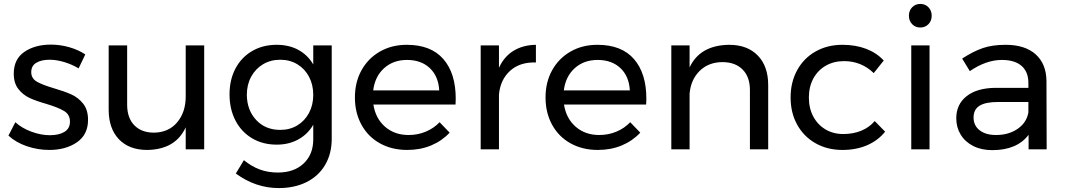

<svg xmlns="http://www.w3.org/2000/svg" viewBox="-20 -760 5421 977"><path d="M232 -456Q190 -456 164.5 -440.5Q139 -425 139 -393Q139 -361 167.5 -344.5Q196 -328 254 -311Q309 -295 344 -279Q379 -263 403.5 -232Q428 -201 428 -150Q428 -75 371.5 -36Q315 3 231 3Q172 3 116.5 -16Q61 -35 23 -70L58 -138Q91 -108 139.5 -90Q188 -72 234 -72Q280 -72 308 -89Q336 -106 336 -141Q336 -177 306.5 -195Q277 -213 217 -231Q164 -246 130.5 -261.5Q97 -277 73.5 -307Q50 -337 50 -385Q50 -459 104 -496Q158 -533 239 -533Q287 -533 333.5 -519.5Q380 -506 414 -483L380 -412Q347 -432 307.5 -444Q268 -456 232 -456Z M1019 -529V0H925V-112Q873 1 729 3Q637 3 585 -51.5Q533 -106 533 -202V-529H627V-227Q627 -160 663.5 -122.5Q700 -85 764 -85Q838 -86 881.5 -137.5Q925 -189 925 -269V-529Z M1668 -529V-54Q1668 22 1634.5 79Q1601 136 1540 166.5Q1479 197 1398 197Q1281 197 1180 123L1221 55Q1260 87 1302 102.5Q1344 118 1394 118Q1476 118 1525 72Q1574 26 1574 -51V-125Q1546 -77 1498 -50.5Q1450 -24 1388 -24Q1317 -24 1262.5 -56.5Q1208 -89 1178 -147Q1148 -205 1148 -280Q1148 -354 1178 -411Q1208 -468 1262.5 -500Q1317 -532 1388 -532Q1451 -532 1498.5 -506Q1546 -480 1574 -432V-529ZM1574 -277Q1574 -329 1552.5 -369.5Q1531 -410 1493 -433Q1455 -456 1406 -456Q1357 -456 1318.5 -433Q1280 -410 1258 -369.5Q1236 -329 1236 -277Q1237 -199 1284 -149Q1331 -99 1406 -99Q1455 -99 1493 -122Q1531 -145 1552.5 -185.5Q1574 -226 1574 -277Z M2299 -258Q2299 -238 2298 -228H1880Q1891 -157 1939.5 -115Q1988 -73 2059 -73Q2106 -73 2146.5 -90Q2187 -107 2217 -138L2268 -85Q2229 -43 2174 -20Q2119 3 2052 3Q1974 3 1913.5 -30.5Q1853 -64 1819.5 -125Q1786 -186 1786 -264Q1786 -342 1819.5 -402.5Q1853 -463 1913 -497.5Q1973 -532 2050 -532Q2173 -532 2236 -459.5Q2299 -387 2299 -258ZM2215 -300Q2211 -372 2167 -413.5Q2123 -455 2051 -455Q1981 -455 1934.5 -413Q1888 -371 1879 -300Z M2707 -532V-442Q2626 -445 2576 -400Q2526 -355 2519 -279V0H2426V-529H2519V-415Q2545 -472 2593 -501.5Q2641 -531 2707 -532Z M3269 -258Q3269 -238 3268 -228H2850Q2861 -157 2909.5 -115Q2958 -73 3029 -73Q3076 -73 3116.5 -90Q3157 -107 3187 -138L3238 -85Q3199 -43 3144 -20Q3089 3 3022 3Q2944 3 2883.5 -30.5Q2823 -64 2789.5 -125Q2756 -186 2756 -264Q2756 -342 2789.5 -402.5Q2823 -463 2883 -497.5Q2943 -532 3020 -532Q3143 -532 3206 -459.5Q3269 -387 3269 -258ZM3185 -300Q3181 -372 3137 -413.5Q3093 -455 3021 -455Q2951 -455 2904.5 -413Q2858 -371 2849 -300Z M3889 -327V0H3796V-302Q3796 -369 3758.5 -406.5Q3721 -444 3655 -444Q3584 -443 3539.5 -398.5Q3495 -354 3489 -283V0H3396V-529H3489V-417Q3542 -530 3690 -532Q3783 -532 3836 -477.5Q3889 -423 3889 -327Z M4275 -449Q4223 -449 4182.5 -426Q4142 -403 4119 -361Q4096 -319 4096 -264Q4096 -209 4118.5 -167Q4141 -125 4180.5 -101.5Q4220 -78 4271 -78Q4322 -78 4363 -95Q4404 -112 4431 -144L4484 -90Q4448 -45 4392.5 -21Q4337 3 4267 3Q4190 3 4130 -31Q4070 -65 4036.5 -125.5Q4003 -186 4003 -264Q4003 -342 4036.5 -403Q4070 -464 4130 -498Q4190 -532 4267 -532Q4334 -532 4387.5 -511.5Q4441 -491 4477 -452L4426 -388Q4363 -449 4275 -449Z M4617 -529H4710V0H4617ZM4721 -680Q4721 -654 4704.5 -637Q4688 -620 4663 -620Q4638 -620 4621.5 -637Q4605 -654 4605 -680Q4605 -706 4621.5 -723Q4638 -740 4663 -740Q4688 -740 4704.5 -723Q4721 -706 4721 -680Z M5214 0V-74Q5155 4 5029 4Q4974 4 4932.5 -17Q4891 -38 4868.5 -75Q4846 -112 4846 -158Q4846 -229 4898.5 -270.5Q4951 -312 5045 -313H5213V-338Q5213 -394 5178.5 -424.5Q5144 -455 5078 -455Q4998 -455 4915 -398L4876 -462Q4933 -499 4981.5 -515.5Q5030 -532 5097 -532Q5196 -532 5250 -483.5Q5304 -435 5305 -348L5306 0ZM5213 -188V-241H5058Q4995 -241 4964.5 -222Q4934 -203 4934 -162Q4934 -121 4965 -97Q4996 -73 5048 -73Q5113 -73 5158.5 -104.5Q5204 -136 5213 -188Z"/></svg>

Font: Montserrat arm2
Style: Regular
Weight: 400
Designer: Julieta Ulanovsky
Foundry: Julieta Ulanovsky
Version: Version 6.000